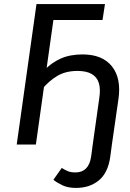

<svg xmlns="http://www.w3.org/2000/svg" viewBox="-20 -709 640 942"><path d="M200 -689H495L483 -611H189ZM385 -442Q483 -442 529.5 -383Q576 -324 561 -222L529 0H435L467 -227Q474 -272 465 -301.5Q456 -331 430 -346Q404 -361 360 -361Q303 -361 262 -337Q221 -313 187 -272L197 -364Q232 -401 277.5 -421.5Q323 -442 385 -442ZM159 -689H253L156 0H62ZM353 213Q313 213 286 200Q259 187 242 173L283 115Q299 125 313.5 131Q328 137 351 137Q382 137 401.5 118Q421 99 427 60L435 0H529L521 60Q510 139 465 176Q420 213 353 213Z"/></svg>

Font: Fira Sans Variable
Style: Italic
Weight: 397
Italic angle: -8°
Designer: Carrois Corporate & Edenspiekermann AG
Foundry: Carrois Corporate GbR & Edenspiekermann AG
Version: Version 4.202